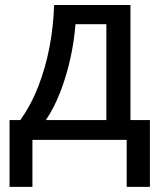

<svg xmlns="http://www.w3.org/2000/svg" viewBox="-20 -558 637 766"><path d="M500.5 -538.1V-79.1H578.1V187.5H485.4V0H109.4V187.5H18.1V-79.1H61Q104.5 -140.1 133.3 -214.6Q162.1 -289.1 177.7 -371.3Q193.4 -453.6 195.8 -538.1ZM404.3 -461.4H281.2Q275.9 -393.1 260.5 -323.7Q245.1 -254.4 220.7 -191.4Q196.3 -128.4 163.1 -79.1H404.3Z"/></svg>

Font: Open Sans Medium
Style: Regular
Weight: 500
Designer: Monotype Design Team
Foundry: Monotype Imaging Inc.
Version: Version 3.000